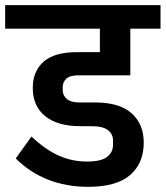

<svg xmlns="http://www.w3.org/2000/svg" viewBox="-40 -718 642 744"><path d="M301 6Q217 6 146 -22Q75 -50 21 -104L82 -189Q136 -138 187.5 -115Q239 -92 297 -92Q352 -92 375 -110Q398 -128 398 -157V-173Q398 -199 378 -214Q358 -229 317 -229H271Q183 -229 135 -268Q87 -307 87 -377Q87 -442 129 -479Q171 -516 259 -516H347V-607H-20V-698H582V-607H465V-426H262Q231 -426 217 -413Q203 -400 203 -380V-369Q203 -348 219 -334.5Q235 -321 266 -321H328Q423 -321 470 -279Q517 -237 517 -165Q517 -86 464.5 -40Q412 6 301 6Z"/></svg>

Font: IBM Plex Sans Devanagari SemiBold
Style: Regular
Weight: 600
Designer: Mike Abbink, Paul van der Laan, Pieter van Rosmalen, Erin McLaughlin
Foundry: Bold Monday
Version: Version 1.1